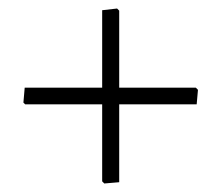

<svg xmlns="http://www.w3.org/2000/svg" viewBox="-20 -493 520 451"><path d="M255 -473 260 -468V-287H440L445 -282L442 -248H260V-65L225 -62L220 -67V-248H39L35 -252L38 -287H220V-469Z"/></svg>

Font: Alegreya Sans Light
Style: Regular
Weight: 300
Designer: Juan Pablo del Peral
Foundry: Huerta Tipografica
Version: Version 2.007